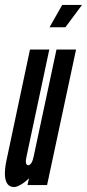

<svg xmlns="http://www.w3.org/2000/svg" viewBox="-32 -747 351 775"><path d="M219 -727 168 -637H232L299 -727ZM104 -116C100 -95 92 -80 82 -80C72 -80 70 -94 75 -115L167 -547H89L-6 -99C-13 -66 -24 8 25 8C42 8 72 -13 85 -28L79 0H158L275 -547H196Z"/></svg>

Font: League Gothic Condensed Italic
Style: Regular
Weight: 400
Width: 3
Designer: Tyler Finck
Foundry: The League of Moveable Type
Version: Version 1.001;PS 001.001;hotconv 1.0.56;makeotf.lib2.0.21325